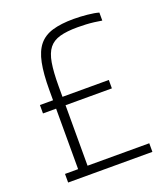

<svg xmlns="http://www.w3.org/2000/svg" viewBox="-129 -788 769 880"><g transform="rotate(-20 255.5 -348.0)"><path d="M52 0V-42H116V-337H52V-378H116V-428Q116 -507 126.5 -559Q137 -611 161.5 -641Q186 -671 228 -683.5Q270 -696 332 -696Q364 -696 398.5 -692.5Q433 -689 453 -683V-644Q436 -647 416 -649.5Q396 -652 376 -653Q356 -654 336 -654Q283 -654 249 -644.5Q215 -635 196 -611Q177 -587 169.5 -543Q162 -499 162 -430V-378H388V-337H162V-42H463V0Z"/></g></svg>

Font: Saira SemiCondensed ExtraLight
Style: Regular
Weight: 250
Width: 4
Designer: Hector Gatti with collaboration of the Omnibus-Type team
Foundry: Omnibus-Type
Version: Version 1.101